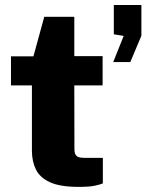

<svg xmlns="http://www.w3.org/2000/svg" viewBox="-20 -743 587 770"><path d="M391.5 -400.5H278L278.5 -145.5Q278.5 -130 283.2 -122.5Q288 -115 296.5 -112.5Q305 -110 317.5 -110H392.5V-7.5Q382 -3 360 1.8Q338 6.5 295.5 6.5Q221 6.5 180.2 -12.2Q139.5 -31 123.8 -63.8Q108 -96.5 108 -138V-400.5H24V-517H114L157.5 -675.5H278V-518H391.5ZM434 -494 476 -599 436.5 -605.5V-723H547V-599.5L502.5 -494Z"/></svg>

Font: Public Sans Thin ExtraBold
Style: Regular
Weight: 800
Version: Version 1.007